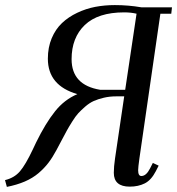

<svg xmlns="http://www.w3.org/2000/svg" viewBox="-31 -731 700 759"><path d="M-11.2 -19Q25.4 -27.8 47.6 -53.5Q69.8 -79.1 99.1 -141.1L111.8 -168Q148.9 -243.7 186.3 -290.5Q223.6 -337.4 274.9 -358.9Q158.2 -392.6 158.2 -499Q158.2 -543.5 173.3 -579.6Q188.5 -615.7 214.1 -639.9Q239.7 -664.1 274.2 -680.4Q308.6 -696.8 345.7 -703.9Q382.8 -710.9 422.9 -710.9Q476.6 -710.9 527.8 -702.1H648.9L646 -676.8H603L520 -104Q515.1 -68.8 515.1 -58.1Q515.1 -35.2 527.8 -35.2Q546.9 -35.2 562 -64.9L573.2 -86.9L596.2 -76.2L585 -54.2Q566.9 -19 541.3 -6.1Q515.6 6.8 481.9 6.8Q418.9 6.8 418.9 -47.9Q418.9 -71.8 423.8 -105L460 -350.1H428.2Q402.3 -350.1 379.6 -344.7Q356.9 -339.4 339.8 -331.8Q322.8 -324.2 305.9 -309.6Q289.1 -294.9 278.3 -283.2Q267.6 -271.5 254.2 -250Q240.7 -228.5 233.4 -215.1Q226.1 -201.7 212.9 -176.8L191.9 -137.2Q176.8 -108.9 160.4 -87.4Q144 -65.9 121.1 -46.4Q98.1 -26.9 66.9 -13.4Q35.6 0 -3.9 7.8ZM252 -497.1Q252 -394.5 365.2 -376H463.9L508.8 -676.8Q486.8 -682.1 460 -682.1Q356.4 -682.1 304.2 -632.1Q252 -582 252 -497.1Z"/></svg>

Font: Dihjauti S
Style: Bold Italic
Weight: 700
Italic angle: -9°
Designer: T. Christopher White
Version: Version 3.0.0